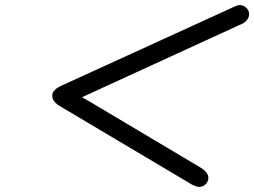

<svg xmlns="http://www.w3.org/2000/svg" viewBox="-20 -632 1011 764"><path d="M188 -250Q188 -255.9 189.5 -261Q190.9 -266.1 194.6 -270Q198.2 -273.9 201.2 -276.9Q204.1 -279.8 209.5 -283Q214.8 -286.1 217.5 -287.6Q220.2 -289.1 226.1 -292Q231.9 -294.9 232.9 -294.9L909.2 -604Q925.3 -611.8 934.1 -611.8Q948.2 -611.8 959.7 -601.3Q971.2 -590.8 971.2 -575.2Q971.2 -563 963.1 -553Q955.1 -543 949 -540Q942.9 -537.1 926.8 -529.8L306.2 -245.1Q328.1 -232.9 337.9 -227.1L776.9 34.2Q809.1 54.2 809.1 75.2Q809.1 90.3 798.1 101.1Q787.1 111.8 771 111.8Q763.2 111.8 743.2 102.1L221.2 -208Q188 -227.1 188 -250Z"/></svg>

Font: CMU Concrete
Style: BoldItalic
Weight: 700
Italic angle: -14.04°
Version: Version 0.7.0